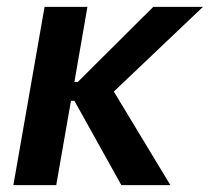

<svg xmlns="http://www.w3.org/2000/svg" viewBox="-20 -540 612 560"><path d="M19 0H144L187 -246H197L334 0H477L312 -273L572 -520H427L207 -301H197L235 -520H110Z"/></svg>

Font: Fixel Text 20240404 SemiBold
Style: Italic
Weight: 600
Width: 4
Italic angle: -10°
Designer: AlfaBravo + MacPaw
Foundry: Kyrylo Tkachov, Marchela Mozhyna, Serhii Makarenko, Maria Weinstein, Zakhar Kryvoshyya
Version: Version 1.211;Glyphs 3.2 (3225)